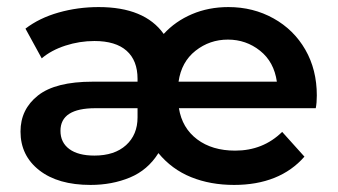

<svg xmlns="http://www.w3.org/2000/svg" viewBox="-20 -517 957 543"><path d="M873 -211H486Q495 -155 537.5 -123Q580 -91 645 -91Q724 -91 778 -144L841 -74Q806 -34 756 -14Q706 6 642 6Q575 6 520.5 -16Q466 -38 428 -84Q398 -36 347.5 -15Q297 6 236 6Q144 6 91 -35.5Q38 -77 38 -145Q38 -208 87.5 -247Q137 -286 242 -286H369V-294Q369 -346 338 -373.5Q307 -401 247 -401Q205 -401 165 -388Q125 -375 98 -352L52 -436Q91 -466 145.5 -481.5Q200 -497 259 -497Q389 -497 443 -421Q476 -457 523 -477Q570 -497 626 -497Q696 -497 753.5 -465Q811 -433 843.5 -376.5Q876 -320 876 -247Q876 -226 873 -211ZM485 -286H763Q755 -342 715.5 -373.5Q676 -405 624.5 -405Q573 -405 533 -373.5Q493 -342 485 -286ZM369 -185V-211H250Q151 -211 151 -147Q151 -114 176 -95.5Q201 -77 247 -77Q304 -77 336.5 -106.5Q369 -136 369 -185Z"/></svg>

Font: Montserrat Ace
Style: Bold
Weight: 600
Designer: Julieta Ulanovsky
Foundry: Julieta Ulanovsky
Version: Version 1